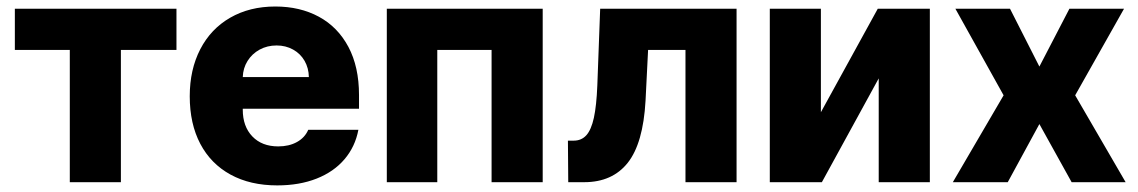

<svg xmlns="http://www.w3.org/2000/svg" viewBox="-20 -557 3479 587"><path d="M25.4 -530.3H519.5V-404.3H349.6V0H193.4V-404.3H25.4Z M560.1 -262.7Q560.1 -344.2 592.3 -406.5Q624.5 -468.8 683.8 -502.9Q743.2 -537.1 821.8 -537.1Q897 -537.1 954.8 -505.9Q1012.7 -474.6 1045.2 -413.6Q1077.6 -352.5 1077.6 -266.6V-224.6H722.2V-221.7Q722.2 -170.4 751.5 -139.9Q780.8 -109.4 830.6 -109.4Q863.8 -109.4 887.9 -122.8Q912.1 -136.2 922.4 -160.2H1075.7Q1065.9 -108.4 1033.2 -70.1Q1000.5 -31.7 948 -11Q895.5 9.8 827.6 9.8Q745.1 9.8 684.8 -23.2Q624.5 -56.2 592.3 -117.4Q560.1 -178.7 560.1 -262.7ZM924.3 -321.3Q923.8 -349.1 911.1 -371.1Q898.4 -393.1 876 -405.5Q853.5 -418 825.7 -418Q796.9 -418 773.7 -405.3Q750.5 -392.6 736.8 -370.6Q723.1 -348.6 722.2 -321.3Z M1162.6 -530.3H1639.2V0H1482.9V-404.3H1316.9V0H1162.6Z M1716.3 -127H1733.9Q1757.8 -127 1772.7 -143.6Q1787.6 -160.2 1795.7 -197Q1803.7 -233.9 1806.2 -295.9L1814.9 -530.3H2231.9V0H2075.7V-404.3H1961.4L1953.6 -249Q1946.3 -118.7 1899.2 -59.3Q1852.1 0 1766.1 0H1717.3Z M2663.6 -530.3H2822.8V0H2666.5V-317.4L2492.7 0H2333.5V-530.3H2489.7V-213.9Z M3157.7 -353.5 3249.5 -530.3H3416.5L3267.1 -265.6L3421.4 0H3256.3L3157.7 -177.7L3061 0H2893.1L3048.3 -265.6L2900.9 -530.3H3067.9Z"/></svg>

Font: Pretendard JP ExtraBold
Style: Regular
Weight: 800
Designer: Base glyphs from Inter by Rasmus Andersson; Hangeul glyphs from Noto Sans CJK(Source Han Sans) by Jang Soo-young and Kan
Foundry: Kil Hyung-jin
Version: Version 1.309